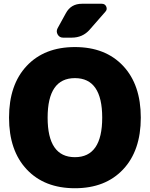

<svg xmlns="http://www.w3.org/2000/svg" viewBox="-20 -990 796 1020"><path d="M233 -365Q233 -155 378 -155Q523 -155 523 -365Q523 -575 378 -575Q233 -575 233 -365ZM122 -640Q216 -740 378 -740Q540 -740 634 -640Q728 -540 728 -365Q728 -190 634 -90Q540 10 378 10Q216 10 122 -90Q28 -190 28 -365Q28 -540 122 -640ZM415 -970H521Q538 -970 544.5 -955Q551 -940 540 -928L456 -832Q419 -790 361 -790H315Q296 -790 286.5 -806.5Q277 -823 286 -840L330 -920Q357 -970 415 -970Z"/></svg>

Font: Rounded Mplus 1c Black
Style: Regular
Weight: 900
Version: Version 1.059.20150529